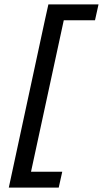

<svg xmlns="http://www.w3.org/2000/svg" viewBox="-20 -731 468 873"><path d="M412 -639H270L121 50H263L247 122H20L184 -639L200 -711H428Z"/></svg>

Font: EauTestInfant Semibold
Style: Italic
Weight: 600
Italic angle: -12°
Designer: Christian Thalmann (Catharsis Fonts)
Version: Version 0.001;PS 000.001;hotconv 1.0.88;makeotf.lib2.5.64775